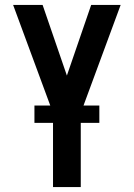

<svg xmlns="http://www.w3.org/2000/svg" viewBox="-20 -540 540 775"><path d="M194 215V-84L33 -520H152L250 -235L348 -520H467L306 -84V215ZM119 -44V-114H381V-44Z"/></svg>

Font: Iosevka Algr
Style: Bold
Weight: 700
Monospace: yes
Designer: Belleve Invis
Foundry: Belleve Invis
Version: Version 26.0.2; ttfautohint (v1.8.3)